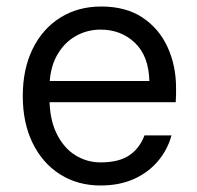

<svg xmlns="http://www.w3.org/2000/svg" viewBox="-20 -558 606 590"><path d="M289 12Q219 12 165 -22Q111 -56 80.5 -118Q50 -180 50 -263Q50 -346 80.5 -408Q111 -470 165.5 -504Q220 -538 291 -538Q367 -538 418 -504Q469 -470 495 -413Q521 -356 521 -288Q521 -278 521 -268Q521 -258 520 -244H113V-309H439Q437 -386 394.5 -426.5Q352 -467 289 -467Q247 -467 211.5 -446.5Q176 -426 154 -386Q132 -346 132 -286V-258Q132 -192 154 -147.5Q176 -103 211.5 -81Q247 -59 289 -59Q345 -59 377 -80.5Q409 -102 424 -142H507Q495 -98 465.5 -63Q436 -28 391.5 -8Q347 12 289 12Z"/></svg>

Font: DM Sans 9pt
Style: Regular
Weight: 400
Designer: Colophon Foundry, Jonny Pinhorn
Foundry: Colophon Foundry
Version: Version 4.004;gftools[0.9.30]